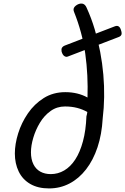

<svg xmlns="http://www.w3.org/2000/svg" viewBox="-20 -1034 700 1073"><path d="M254 19Q192 19 149 -6Q106 -31 84.5 -75.5Q63 -120 63 -176Q63 -229 81.5 -288.5Q100 -348 136 -400.5Q172 -453 224.5 -486Q277 -519 345 -519Q380 -519 411 -511.5Q442 -504 469 -489Q471 -550 468 -611.5Q465 -673 456.5 -734Q448 -795 432 -853.5Q416 -912 394 -967Q388 -981 394 -991.5Q400 -1002 416 -1010Q450 -1024 464 -991Q491 -932 509.5 -869.5Q528 -807 540 -743.5Q552 -680 557.5 -616.5Q563 -553 562 -491.5Q561 -430 554 -373Q549 -283 525 -211Q501 -139 461 -87.5Q421 -36 368.5 -8.5Q316 19 254 19ZM264 -61Q304 -61 339 -81.5Q374 -102 400.5 -142.5Q427 -183 443.5 -244Q460 -305 463 -384Q465 -390 466 -396Q467 -402 468 -408Q442 -423 411 -431Q380 -439 343 -439Q298 -439 262.5 -413.5Q227 -388 203 -348Q179 -308 166 -264Q153 -220 153 -183Q153 -144 166.5 -116.5Q180 -89 205 -75Q230 -61 264 -61ZM359 -718Q349 -714 339 -721Q329 -728 324 -747Q322 -760 326.5 -767.5Q331 -775 341 -779L622 -887Q648 -897 657 -863Q662 -847 658 -839Q654 -831 643 -827Z"/></svg>

Font: Playwrite CA
Style: Regular
Weight: 400
Designer: Veronika Burian, José Scaglione
Foundry: TypeTogether
Version: Version 1.002